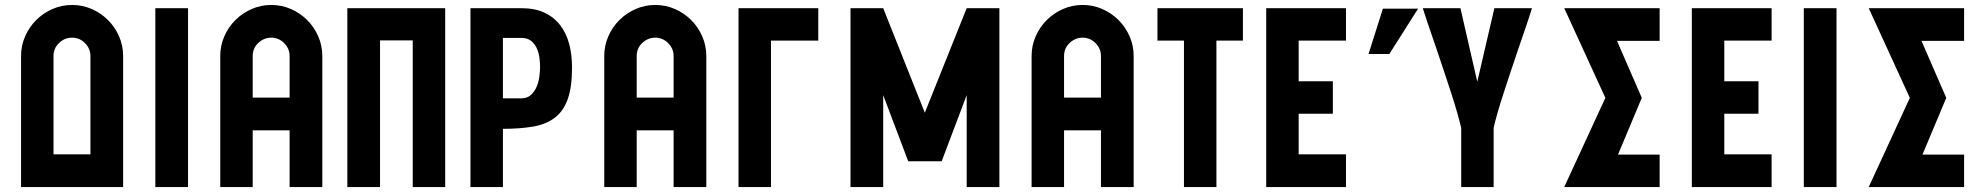

<svg xmlns="http://www.w3.org/2000/svg" viewBox="-20 -755 8013 775"><path d="M65 0V-529Q65 -571 81.5 -608.5Q98 -646 126 -674Q154 -702 191.5 -718.5Q229 -735 271 -735Q313 -735 350.5 -718.5Q388 -702 416 -674Q444 -646 460.5 -608.5Q477 -571 477 -529V0ZM345 -132V-529Q345 -559 323 -581Q301 -603 271 -603Q241 -603 218.5 -581.5Q196 -560 196 -529V-132Z M607 0V-722H739V0Z M1149 -229H1000V0H869V-529Q869 -571 885.5 -608.5Q902 -646 930 -674Q958 -702 995.5 -718.5Q1033 -735 1075 -735Q1117 -735 1154.5 -718.5Q1192 -702 1220 -674Q1248 -646 1264.5 -608.5Q1281 -571 1281 -529V0H1149ZM1149 -361V-529Q1149 -559 1127 -581Q1105 -603 1075 -603Q1045 -603 1022.5 -581.5Q1000 -560 1000 -529V-361Z M1382 -722H1777V0H1646V-592H1514V0H1382Z M2084 -722Q2139 -722 2177.5 -704Q2216 -686 2241 -653.5Q2266 -621 2277.5 -577.5Q2289 -534 2289 -483Q2289 -403 2271.5 -354.5Q2254 -306 2219 -279.5Q2184 -253 2131.5 -244Q2079 -235 2010 -235V0H1879V-722ZM2010 -358H2084Q2107 -358 2122 -371Q2137 -384 2145.5 -403.5Q2154 -423 2157 -445Q2160 -467 2160 -485Q2160 -504 2157 -524.5Q2154 -545 2145.5 -562.5Q2137 -580 2122.5 -591Q2108 -602 2084 -602H2010Z M2699 -229H2550V0H2419V-529Q2419 -571 2435.5 -608.5Q2452 -646 2480 -674Q2508 -702 2545.5 -718.5Q2583 -735 2625 -735Q2667 -735 2704.5 -718.5Q2742 -702 2770 -674Q2798 -646 2814.5 -608.5Q2831 -571 2831 -529V0H2699ZM2699 -361V-529Q2699 -559 2677 -581Q2655 -603 2625 -603Q2595 -603 2572.5 -581.5Q2550 -560 2550 -529V-361Z M3092 0H2961V-722H3283V-591H3092Z M3781 -104H3646L3545 -371V0H3413V-722H3545L3713 -300L3882 -722H4014V0H3882V-371Z M4424 -229H4275V0H4144V-529Q4144 -571 4160.5 -608.5Q4177 -646 4205 -674Q4233 -702 4270.5 -718.5Q4308 -735 4350 -735Q4392 -735 4429.5 -718.5Q4467 -702 4495 -674Q4523 -646 4539.5 -608.5Q4556 -571 4556 -529V0H4424ZM4424 -361V-529Q4424 -559 4402 -581Q4380 -603 4350 -603Q4320 -603 4297.5 -581.5Q4275 -560 4275 -529V-361Z M4890 -591V0H4759V-591H4652V-722H4997V-591Z M5091 0V-722H5413V-591H5222V-427H5360V-296H5222V-132H5413V0Z M6164 -722Q6155 -693 6141.5 -653.5Q6128 -614 6112.5 -569Q6097 -524 6081.5 -477Q6066 -430 6051.5 -386Q6037 -342 6026 -304Q6015 -266 6009 -239V0H5878V-239Q5872 -265 5861 -303.5Q5850 -342 5835.5 -386Q5821 -430 5805.5 -477Q5790 -524 5774.5 -569Q5759 -614 5745.5 -653.5Q5732 -693 5723 -722H5875L5943 -425L6012 -722ZM5562 -720H5704L5588 -537H5504Z M6460 -360 6294 -722H6679V-590H6507L6607 -360L6511 -131H6679V0H6294Z M6809 0V-722H7131V-591H6940V-427H7078V-296H6940V-132H7131V0Z M7261 0V-722H7393V0Z M7689 -360 7523 -722H7908V-590H7736L7836 -360L7740 -131H7908V0H7523Z"/></svg>

Font: PostBus
Style: Regular
Weight: 400
Designer: Peter Wiegel
Version: Version 1.001